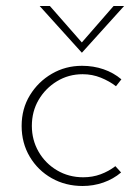

<svg xmlns="http://www.w3.org/2000/svg" viewBox="-20 -612 467 639"><path d="M383 -38Q357 -16 324 -4.5Q291 7 255 7Q198 7 152 -19Q106 -45 79 -90.5Q52 -136 52 -193Q52 -250 79.5 -295Q107 -340 152.5 -366.5Q198 -393 253 -393Q291 -393 324.5 -381.5Q358 -370 384 -348L366 -325Q344 -342 315.5 -353.5Q287 -365 255 -365Q208 -365 169.5 -341.5Q131 -318 108.5 -279.5Q86 -241 86 -193Q86 -146 108.5 -107Q131 -68 170 -45Q209 -22 257 -22Q288 -22 315 -32Q342 -42 364 -59ZM146 -592 260 -462 243 -460 358 -592H393L253 -437H252L112 -592Z"/></svg>

Font: Josefin Sans ExtraLight
Style: Regular
Weight: 250
Designer: Santiago Orozco
Foundry: Typemade
Version: Version 2.000